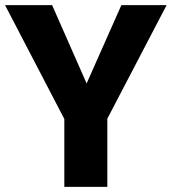

<svg xmlns="http://www.w3.org/2000/svg" viewBox="-28 -731 672 751"><path d="M391.8 -266.7V0H223.6V-265.6L-8.2 -710.8H175.9L310.8 -404.6L446.7 -710.8H623.6Z"/></svg>

Font: Fira Code
Style: Bold
Weight: 700
Monospace: yes
Designer: Carrois Corporate, Edenspiekermann AG, Nikita Prokopov
Foundry: Carrois Corporate, Edenspiekermann AG, Nikita Prokopov
Version: Version 6.000; ttfautohint (v1.8.2) -l 8 -r 50 -G 200 -x 14 